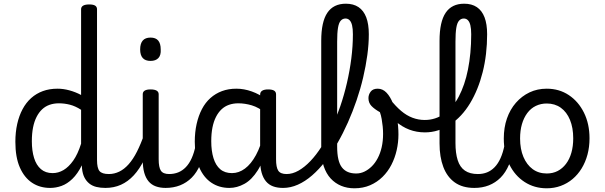

<svg xmlns="http://www.w3.org/2000/svg" viewBox="-20 -998 3266 1037"><path d="M251 17Q195 17 153 -11Q111 -39 87 -94Q63 -149 63 -232Q63 -284 73 -328.5Q83 -373 102 -408.5Q121 -444 148.5 -468.5Q176 -493 211.5 -506Q247 -519 291 -519Q322 -519 355 -510Q388 -501 418 -485V-948Q418 -961 429 -967.5Q440 -974 462 -974Q484 -974 494 -967.5Q504 -961 504 -948V-134Q504 -90 517.5 -74Q531 -58 568 -58Q579 -58 584.5 -46.5Q590 -35 588.5 -20.5Q587 -6 577.5 5.5Q568 17 549 17Q522 17 500 11.5Q478 6 462 -7Q446 -20 436 -39.5Q426 -59 423 -88L422 -105Q399 -59 371 -32Q343 -5 312.5 6Q282 17 251 17ZM264 -63Q295 -63 323 -79.5Q351 -96 375.5 -130.5Q400 -165 418 -222V-405Q387 -425 357.5 -432.5Q328 -440 298 -440Q271 -440 248 -432Q225 -424 207.5 -407.5Q190 -391 177.5 -366.5Q165 -342 158.5 -309.5Q152 -277 152 -235Q152 -184 164 -145Q176 -106 201 -84.5Q226 -63 264 -63Z M549 17Q535 17 528.5 5.5Q522 -6 523.5 -20.5Q525 -35 536 -46.5Q547 -58 568 -58Q597 -58 624 -71Q651 -84 675 -111Q699 -138 720 -179.5Q741 -221 760 -276Q765 -291 777 -290.5Q789 -290 798.5 -280.5Q808 -271 805 -259Q785 -189 759.5 -137Q734 -85 702.5 -51Q671 -17 633 0Q595 17 549 17Z M875 17Q845 17 821.5 8.5Q798 0 782.5 -18.5Q767 -37 759 -65.5Q751 -94 751 -135V-489Q751 -502 761.5 -508.5Q772 -515 793 -515Q815 -515 826 -508.5Q837 -502 837 -489V-138Q837 -94 849 -76Q861 -58 894 -58Q908 -58 915 -46.5Q922 -35 920.5 -20.5Q919 -6 908 5.5Q897 17 875 17ZM793 -669Q765 -669 751 -684.5Q737 -700 737 -731Q737 -763 751 -779Q765 -795 793 -795Q821 -795 834.5 -779Q848 -763 848 -731Q850 -700 835.5 -684.5Q821 -669 793 -669Z M874 17Q860 17 853.5 5.5Q847 -6 848.5 -20.5Q850 -35 861 -46.5Q872 -58 893 -58Q920 -58 942.5 -67Q965 -76 983.5 -95Q1002 -114 1015.5 -144Q1029 -174 1037 -215Q1040 -230 1053 -233.5Q1066 -237 1078 -232Q1090 -227 1088 -212Q1080 -153 1061.5 -109.5Q1043 -66 1015.5 -38.5Q988 -11 952.5 3Q917 17 874 17Z M1219 17Q1164 17 1122 -11Q1080 -39 1056 -94Q1032 -149 1032 -232Q1032 -284 1042 -328.5Q1052 -373 1070.5 -408.5Q1089 -444 1116.5 -468.5Q1144 -493 1179 -506Q1214 -519 1257 -519Q1298 -519 1340 -504Q1382 -489 1417 -462V-386Q1377 -418 1340 -429Q1303 -440 1267 -440Q1240 -440 1217 -432Q1194 -424 1176.5 -407.5Q1159 -391 1146.5 -366.5Q1134 -342 1127.5 -309.5Q1121 -277 1121 -235Q1121 -183 1133 -144Q1145 -105 1169.5 -84Q1194 -63 1233 -63Q1270 -63 1303 -87.5Q1336 -112 1362.5 -160.5Q1389 -209 1406 -282L1423 -217Q1405 -130 1372.5 -78.5Q1340 -27 1300 -5Q1260 17 1219 17ZM1509 17Q1478 17 1455 8.5Q1432 0 1416.5 -18.5Q1401 -37 1393 -65.5Q1385 -94 1385 -135V-487Q1385 -501 1396 -508Q1407 -515 1428 -515Q1450 -515 1460.5 -508.5Q1471 -502 1471 -488V-138Q1471 -94 1483 -76Q1495 -58 1528 -58Q1538 -58 1543 -46.5Q1548 -35 1546.5 -20.5Q1545 -6 1536 5.5Q1527 17 1509 17Z M1509 17Q1490 17 1483.5 5.5Q1477 -6 1481 -20.5Q1485 -35 1497 -46.5Q1509 -58 1528 -58Q1560 -58 1592.5 -76.5Q1625 -95 1656.5 -128Q1688 -161 1717 -206.5Q1746 -252 1771.5 -307.5Q1797 -363 1818 -424.5Q1839 -486 1854 -551Q1869 -616 1877.5 -682.5Q1886 -749 1886 -813Q1886 -832 1899 -841.5Q1912 -851 1929 -851Q1946 -851 1959 -841.5Q1972 -832 1972 -813Q1972 -760 1964 -701Q1956 -642 1941.5 -580Q1927 -518 1906 -456.5Q1885 -395 1859 -336.5Q1833 -278 1802.5 -225Q1772 -172 1737.5 -127.5Q1703 -83 1665.5 -50.5Q1628 -18 1588.5 -0.5Q1549 17 1509 17Z M1894 19Q1855 19 1822.5 5.5Q1790 -8 1766 -34Q1742 -60 1728.5 -100Q1715 -140 1715 -192V-778Q1715 -880 1748 -929Q1781 -978 1848 -978Q1889 -978 1916.5 -959.5Q1944 -941 1958 -904.5Q1972 -868 1972 -813Q1972 -794 1959 -785Q1946 -776 1929 -776Q1912 -776 1899 -785Q1886 -794 1886 -813Q1886 -843 1881.5 -861.5Q1877 -880 1868 -889Q1859 -898 1846 -898Q1831 -898 1820.5 -886.5Q1810 -875 1805.5 -847.5Q1801 -820 1801 -773V-206Q1801 -166 1807.5 -138Q1814 -110 1827 -93.5Q1840 -77 1859 -69Q1878 -61 1904 -61Q1927 -61 1948 -71Q1969 -81 1987.5 -99Q2006 -117 2020 -143.5Q2034 -170 2041.5 -203Q2049 -236 2049 -275Q2049 -295 2047 -315Q2045 -335 2041.5 -355Q2038 -375 2032 -392Q2002 -409 1986 -426Q1970 -443 1970 -468Q1970 -487 1982 -503Q1994 -519 2020 -519Q2047 -519 2067.5 -497.5Q2088 -476 2102.5 -439.5Q2117 -403 2124.5 -359.5Q2132 -316 2132 -272Q2132 -229 2122.5 -187Q2113 -145 2094 -108Q2075 -71 2046 -42.5Q2017 -14 1979 2.5Q1941 19 1894 19Z M2275 -283Q2230 -283 2190.5 -298Q2151 -313 2114.5 -344.5Q2078 -376 2042 -425Q2032 -437 2035 -448.5Q2038 -460 2047 -466.5Q2056 -473 2067.5 -473Q2079 -473 2087 -462Q2117 -424 2146.5 -399Q2176 -374 2208 -362Q2240 -350 2274 -350Q2303 -350 2329.5 -358.5Q2356 -367 2379 -383.5Q2402 -400 2422 -423Q2442 -446 2458 -476.5Q2474 -507 2486.5 -543.5Q2499 -580 2507.5 -622.5Q2516 -665 2520.5 -712.5Q2525 -760 2525 -813Q2525 -828 2538 -835.5Q2551 -843 2568 -843Q2585 -843 2598 -835.5Q2611 -828 2611 -813Q2611 -759 2605 -707.5Q2599 -656 2587 -608.5Q2575 -561 2558 -519Q2541 -477 2519 -440.5Q2497 -404 2470 -375Q2443 -346 2412 -325.5Q2381 -305 2346.5 -294Q2312 -283 2275 -283Z M2542 17Q2478 17 2436.5 -12.5Q2395 -42 2374.5 -96Q2354 -150 2354 -223V-778Q2354 -880 2387 -929Q2420 -978 2487 -978Q2528 -978 2555.5 -959.5Q2583 -941 2597 -904.5Q2611 -868 2611 -813Q2611 -794 2598 -785Q2585 -776 2568 -776Q2551 -776 2538 -785Q2525 -794 2525 -813Q2525 -843 2520.5 -861.5Q2516 -880 2507 -889Q2498 -898 2485 -898Q2470 -898 2459.5 -886.5Q2449 -875 2444.5 -847.5Q2440 -820 2440 -773V-226Q2440 -171 2452 -133Q2464 -95 2491 -76.5Q2518 -58 2561 -58Q2575 -58 2581.5 -46.5Q2588 -35 2586.5 -20.5Q2585 -6 2574 5.5Q2563 17 2542 17Z M2542 17Q2528 17 2521.5 5.5Q2515 -6 2516.5 -20.5Q2518 -35 2529 -46.5Q2540 -58 2561 -58Q2588 -58 2610.5 -67Q2633 -76 2651.5 -95Q2670 -114 2683.5 -144Q2697 -174 2705 -215Q2708 -230 2721 -233.5Q2734 -237 2746 -232Q2758 -227 2756 -212Q2748 -153 2729.5 -109.5Q2711 -66 2683.5 -38.5Q2656 -11 2620.5 3Q2585 17 2542 17Z M2933 19Q2866 19 2813.5 -15Q2761 -49 2731 -109.5Q2701 -170 2701 -250Q2701 -309 2718 -358Q2735 -407 2766.5 -443Q2798 -479 2840 -499Q2882 -519 2933 -519Q3000 -519 3052 -484.5Q3104 -450 3134 -389.5Q3164 -329 3164 -251Q3164 -204 3153 -163Q3142 -122 3121.5 -88.5Q3101 -55 3072.5 -31Q3044 -7 3008.5 6Q2973 19 2933 19ZM2933 -61Q2966 -61 2992 -74.5Q3018 -88 3037 -113Q3056 -138 3066 -173Q3076 -208 3076 -251Q3076 -308 3058.5 -350.5Q3041 -393 3009 -416Q2977 -439 2933 -439Q2901 -439 2874 -426Q2847 -413 2828 -387.5Q2809 -362 2799 -327.5Q2789 -293 2789 -250Q2789 -193 2807 -150.5Q2825 -108 2857 -84.5Q2889 -61 2933 -61Z"/></svg>

Font: Playwrite IT Trad
Style: Regular
Weight: 400
Designer: Veronika Burian, José Scaglione
Foundry: TypeTogether
Version: Version 1.002